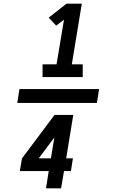

<svg xmlns="http://www.w3.org/2000/svg" viewBox="-20 -868 640 1056"><path d="M214 -444V-514H291L332 -760L289 -727L248 -771L346 -848H430L375 -514H435V-444ZM75 -302 87 -378H525L513 -302ZM233 168 248 73H89L101 3L280 -236H383L344 3H381L370 73H332L316 168ZM193 3H260L279 -112Z"/></svg>

Font: Iosevka SS04 Extended Oblique
Style: Bold
Weight: 700
Width: 7
Italic angle: -9°
Monospace: yes
Designer: Belleve Invis
Foundry: Belleve Invis
Version: Version 19.0.0; ttfautohint (v1.8.4)